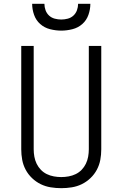

<svg xmlns="http://www.w3.org/2000/svg" viewBox="-20 -975 640 1003"><path d="M300 8Q272 8 244.5 3.5Q217 -1 192.5 -13Q168 -25 147.5 -44.5Q127 -64 114 -88.5Q101 -113 96 -140Q91 -167 91 -195V-735H156V-195Q156 -176 159.5 -156.5Q163 -137 171.5 -119.5Q180 -102 193.5 -88Q207 -74 224.5 -65.5Q242 -57 261.5 -53.5Q281 -50 300 -50Q319 -50 338.5 -53.5Q358 -57 375.5 -65.5Q393 -74 406.5 -88Q420 -102 428.5 -119.5Q437 -137 440.5 -156.5Q444 -176 444 -195V-735H509V-195Q509 -167 504 -140Q499 -113 486 -88.5Q473 -64 452.5 -44.5Q432 -25 407.5 -13Q383 -1 355.5 3.5Q328 8 300 8ZM300 -815Q271 -815 241.5 -822.5Q212 -830 190 -849.5Q168 -869 158 -897.5Q148 -926 148 -955H212Q212 -938 218 -921.5Q224 -905 236.5 -893.5Q249 -882 266 -877.5Q283 -873 300 -873Q317 -873 334 -877.5Q351 -882 363.5 -893.5Q376 -905 382 -921.5Q388 -938 388 -955H452Q452 -926 442 -897.5Q432 -869 410 -849.5Q388 -830 358.5 -822.5Q329 -815 300 -815Z"/></svg>

Font: Iosevka Custom Light Extended
Style: Regular
Weight: 300
Width: 7
Monospace: yes
Designer: Belleve Invis
Foundry: Belleve Invis
Version: Version 11.2.4; ttfautohint (v1.8.4)